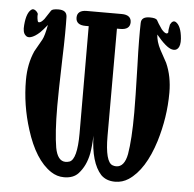

<svg xmlns="http://www.w3.org/2000/svg" viewBox="-51 -758 830 820"><g transform="rotate(5 363.5 -348.0)"><path d="M699 -623C696 -660 686 -683 671 -692C662 -697 654 -693 647 -679C644 -664 642 -653 643 -646C642 -642 639 -640 636 -640C631 -640 623 -645 614 -656C602 -673 594 -686 590 -694C586 -699 576 -702 559 -702C534 -702 522 -693 522 -674C521 -637 521 -576 524 -493C527 -394 528 -327 528 -291C528 -213 524 -154 517 -113C510 -75 494 -56 471 -56C466 -56 460 -57 455 -59C434 -67 423 -108 423 -182V-642H438C465 -642 479 -653 479 -674C479 -695 465 -706 438 -706H288C261 -706 247 -695 247 -674C247 -653 261 -642 288 -642H302L303 -182C303 -108 292 -67 271 -59C265 -57 259 -56 254 -56C231 -56 216 -75 209 -113C202 -154 198 -213 198 -291C198 -327 199 -394 202 -493C205 -576 205 -637 204 -674C203 -693 191 -702 167 -702C150 -702 139 -699 136 -694L111 -656C102 -645 95 -640 89 -640C86 -640 84 -642 83 -646C80 -659 80 -669 81 -675C77 -686 63 -697 54 -692C39 -683 30 -660 27 -623C25 -602 28 -588 36 -580C42 -573 50 -571 60 -574C71 -577 84 -585 98 -598C106 -606 116 -617 128 -632C122 -600 116 -579 110 -568L80 -515C63 -477 55 -435 55 -389C55 -318 66 -248 88 -179C114 -96 150 -38 197 -7C214 4 232 10 253 10C280 10 300 2 314 -13C335 -36 349 -65 356 -102C359 -119 362 -145 363 -178C365 -101 381 -46 411 -13C426 2 446 10 472 10C493 10 512 4 529 -7C576 -38 612 -96 638 -179C659 -248 670 -318 670 -389C670 -435 662 -477 645 -515L616 -568C604 -591 598 -612 597 -632C626 -597 648 -578 665 -574C685 -569 702 -582 699 -623Z"/></g></svg>

Font: GFS Eustace
Style: Regular
Weight: 400
Designer: George Matthiopoulos
Foundry: George Matthiopoulos
Version: Version 1.0